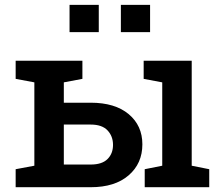

<svg xmlns="http://www.w3.org/2000/svg" viewBox="-20 -782 912 802"><path d="M584.5 0V-75.2L657.7 -89.8V-438L580.1 -452.6V-528.3H780.8V-89.8L854 -75.2V0ZM358.9 -353Q460.4 -353 517.6 -305.2Q574.7 -257.3 574.7 -179.2Q574.7 -99.1 517.3 -49.6Q460 0 358.9 0H45.4V-75.2L123.5 -89.8V-438L45.4 -452.6V-528.3H324.2V-452.6L246.6 -438V-353ZM246.6 -94.7H358.9Q406.2 -94.7 429.2 -117.7Q452.1 -140.6 452.1 -176.8Q452.1 -212.9 429.2 -237.3Q406.2 -261.7 358.9 -261.7H246.6ZM484.9 -647.9V-761.7H606.9V-647.9ZM270.5 -647.9V-761.7H392.6V-647.9Z"/></svg>

Font: Roboto Slab Medium
Style: Regular
Weight: 500
Designer: Google
Version: Version 2.001; ttfautohint (v1.8.3)